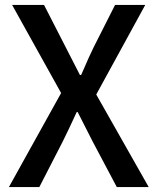

<svg xmlns="http://www.w3.org/2000/svg" viewBox="-20 -756 636 776"><path d="M227 -380 29 -736H158L303 -453H308Q343 -534 358 -564L445 -736H567L369 -374L581 0H452L355 -183L294 -303H290Q258 -233 233 -183L139 0H16Z"/></svg>

Font: Noto Sans S Chinese Medium
Style: Regular
Weight: 500
Designer: Ryoko NISHIZUKA  (kana & ideographs); Paul D. Hunt (Latin, Greek & Cyrillic); Wenlong ZHANG  (bopomofo); Sandoll Communi
Foundry: Adobe Systems Incorporated
Version: Version 1.000;PS 1;hotconv 1.0.78;makeotf.lib2.5.61930